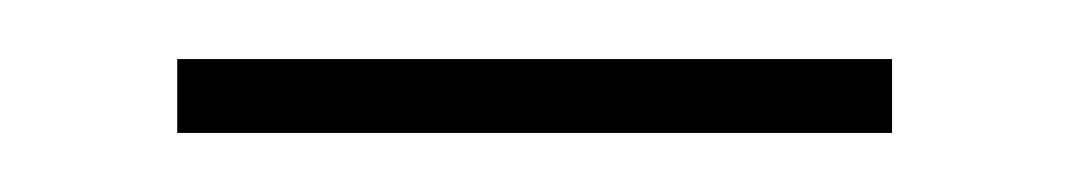

<svg xmlns="http://www.w3.org/2000/svg" viewBox="-20 -304 362 65"><path d="M40 -259V-284H282V-259Z"/></svg>

Font: Noto Sans Thin
Style: Regular
Weight: 100
Designer: Monotype Design Team
Foundry: Monotype Imaging Inc.
Version: Version 2.007